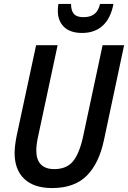

<svg xmlns="http://www.w3.org/2000/svg" viewBox="-20 -943 649 973"><path d="M54 -168Q54 -201 64 -253L163 -714H272L173 -251Q164 -212 164 -179Q164 -134 187 -110Q210 -86 255 -86Q316 -86 348.5 -124Q381 -162 400 -246L500 -714H609L507 -234Q482 -115 419.5 -52.5Q357 10 244 10Q152 10 103 -36.5Q54 -83 54 -168ZM273 -888Q273 -905 276 -923H340Q340 -889 354.5 -872.5Q369 -856 403 -856Q438 -856 458.5 -872Q479 -888 487 -923H555Q541 -850 500.5 -813Q460 -776 396 -776Q336 -776 304.5 -806.5Q273 -837 273 -888Z"/></svg>

Font: Noto Sans UI NarrowMedium
Style: Italic
Weight: 500
Width: 4
Italic angle: -12°
Designer: Monotype Design Team
Foundry: Monotype Imaging Inc.
Version: Version 1.001